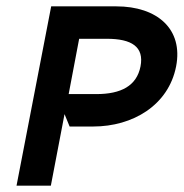

<svg xmlns="http://www.w3.org/2000/svg" viewBox="-20 -592 578 604"><path d="M32 -8H140L183 -233L199 -194H273C398 -194 510 -261 534 -383C557 -501 474 -572 346 -572H141ZM196 -296 229 -470H316C394 -470 434 -445 422 -383C410 -322 361 -296 283 -296Z"/></svg>

Font: Charger Eco
Style: Obl
Weight: 1000
Designer: Jasper
Foundry: Cannot Into Space Fonts
Version: Version 1.1